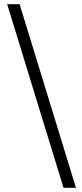

<svg xmlns="http://www.w3.org/2000/svg" viewBox="-20 -730 390 910"><path d="M281 160H340L73 -710H14Z"/></svg>

Font: Giro Sans Regular
Style: Regular
Weight: 400
Designer: Paul D. Hunt
Foundry: Adobe Systems Incorporated
Version: Version 1.000;PS 1.0;hotconv 1.0.88;makeotf.lib2.5.647800